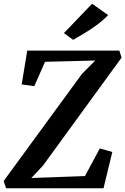

<svg xmlns="http://www.w3.org/2000/svg" viewBox="-32 -1016 676 1036"><path d="M1 0 -12.5 -39 410 -617 482 -689.5 211 -682.5 153 -551 85 -560.5 115 -743H612L624 -705L200 -122.5L137 -55.5L426.5 -66L506.5 -215L574 -196L526.5 0ZM362.5 -801 313 -837.5 465 -996 551.5 -934.5Q524.5 -906.5 490.2 -881.2Q456 -856 422.2 -835.8Q388.5 -815.5 362.5 -801Z"/></svg>

Font: Merriweather 24pt SemiBold
Style: Italic
Weight: 600
Italic angle: -7.8°
Version: Version 2.101